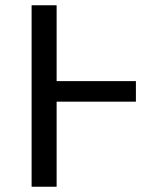

<svg xmlns="http://www.w3.org/2000/svg" viewBox="-20 -709 561 729"><path d="M195 0H100V-689H195V-401H496V-323H195Z"/></svg>

Font: Trujillo
Style: Regular
Weight: 400
Designer: Fira Sans original fonts by bBox Type GmbH, Carrois Corporate GbR, & Edenspiekermann AG / Changes by Cristiano Sobral
Foundry: Fira Sans original fonts by bBox Type GmbH, Carrois Corporate GbR, & Edenspiekermann AG / Changes by Cristiano Sobral
Version: Version 4.301;October 17, 2021;FontCreator 14.0.0.2814 64-bi